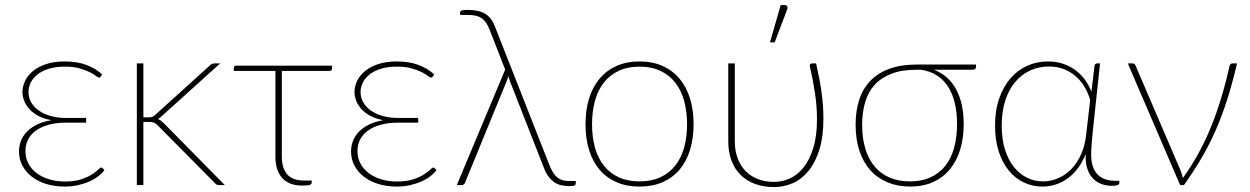

<svg xmlns="http://www.w3.org/2000/svg" viewBox="-20 -750 5064 778"><path d="M403 -60.5Q394 -48 378.5 -36Q363 -24 342.2 -14.8Q321.5 -5.5 296.2 0.2Q271 6 242 6Q201.5 6 167.5 -4.5Q133.5 -15 109 -34Q84.5 -53 70.8 -79Q57 -105 57 -136Q57 -159 65 -179.5Q73 -200 89.5 -216.8Q106 -233.5 130.5 -245.5Q155 -257.5 188 -263Q155.5 -269 133.2 -281.5Q111 -294 97.2 -310Q83.5 -326 77.2 -343.5Q71 -361 71 -377.5Q71 -400 81.5 -422Q92 -444 113.2 -461.8Q134.5 -479.5 166.8 -490.2Q199 -501 242.5 -501Q294 -501 331.2 -486.5Q368.5 -472 394 -448.5L388 -439.5Q385 -435.5 381 -435.5Q377.5 -435.5 368.5 -442.5Q359.5 -449.5 343.2 -457.8Q327 -466 302.2 -473Q277.5 -480 243 -480Q205 -480 177.2 -471.2Q149.5 -462.5 131.2 -447.8Q113 -433 104.2 -414.5Q95.5 -396 95.5 -376.5Q95.5 -354.5 106.2 -335.5Q117 -316.5 137 -302.2Q157 -288 185.2 -280Q213.5 -272 248 -272H329V-253H248Q208 -253 177.2 -244.5Q146.5 -236 125.5 -220.8Q104.5 -205.5 93.8 -184.5Q83 -163.5 83 -138Q83 -111 94.8 -88.2Q106.5 -65.5 127.5 -49.2Q148.5 -33 178 -23.8Q207.5 -14.5 243 -14.5Q282 -14.5 308.5 -23.2Q335 -32 351.8 -42.8Q368.5 -53.5 377.2 -62.2Q386 -71 390 -71Q394 -71 396.5 -68Z M561 -493V-274.5H584Q589.5 -274.5 595.5 -276Q601.5 -277.5 609 -284.5L828.5 -483Q833 -488 837.8 -490.5Q842.5 -493 850 -493H872L635.5 -279.5Q631.5 -275.5 627.8 -272.8Q624 -270 620 -267.5Q627 -265 632.5 -260.8Q638 -256.5 643 -251.5L891 0H868.5Q863.5 0 859.2 -1.5Q855 -3 851 -8L619.5 -241.5Q611 -250 604 -253Q597 -256 582 -256H561V0H534.5V-493Z M1325.5 -473.5Q1325.5 -462.5 1314 -462.5H1122V-116.5Q1122 -68.5 1143.8 -43.5Q1165.5 -18.5 1211.5 -18.5H1243V-9.5Q1243 -4 1235.5 -1Q1228 2 1205 2Q1151.5 2 1123.8 -28.5Q1096 -59 1096 -115.5V-462.5H927.5V-474.5Q927.5 -484 938 -484H1325.5Z M1748.5 -60.5Q1739.5 -48 1724 -36Q1708.5 -24 1687.8 -14.8Q1667 -5.5 1641.8 0.2Q1616.5 6 1587.5 6Q1547 6 1513 -4.5Q1479 -15 1454.5 -34Q1430 -53 1416.2 -79Q1402.5 -105 1402.5 -136Q1402.5 -159 1410.5 -179.5Q1418.5 -200 1435 -216.8Q1451.5 -233.5 1476 -245.5Q1500.5 -257.5 1533.5 -263Q1501 -269 1478.8 -281.5Q1456.5 -294 1442.8 -310Q1429 -326 1422.8 -343.5Q1416.5 -361 1416.5 -377.5Q1416.5 -400 1427 -422Q1437.5 -444 1458.8 -461.8Q1480 -479.5 1512.2 -490.2Q1544.5 -501 1588 -501Q1639.5 -501 1676.8 -486.5Q1714 -472 1739.5 -448.5L1733.5 -439.5Q1730.5 -435.5 1726.5 -435.5Q1723 -435.5 1714 -442.5Q1705 -449.5 1688.8 -457.8Q1672.5 -466 1647.8 -473Q1623 -480 1588.5 -480Q1550.5 -480 1522.8 -471.2Q1495 -462.5 1476.8 -447.8Q1458.5 -433 1449.8 -414.5Q1441 -396 1441 -376.5Q1441 -354.5 1451.8 -335.5Q1462.5 -316.5 1482.5 -302.2Q1502.5 -288 1530.8 -280Q1559 -272 1593.5 -272H1674.5V-253H1593.5Q1553.5 -253 1522.8 -244.5Q1492 -236 1471 -220.8Q1450 -205.5 1439.2 -184.5Q1428.5 -163.5 1428.5 -138Q1428.5 -111 1440.2 -88.2Q1452 -65.5 1473 -49.2Q1494 -33 1523.5 -23.8Q1553 -14.5 1588.5 -14.5Q1627.5 -14.5 1654 -23.2Q1680.5 -32 1697.2 -42.8Q1714 -53.5 1722.8 -62.2Q1731.5 -71 1735.5 -71Q1739.5 -71 1742 -68Z M2313 -16.5V-6Q2313 -1 2308 1.5Q2303 4 2287 4Q2270.5 4 2255.8 1Q2241 -2 2227.8 -10.5Q2214.5 -19 2203 -34Q2191.5 -49 2182.5 -73.5L2047.5 -418Q2042 -432 2040 -443Q2038 -432 2032.5 -420L1864 -9Q1863 -6 1859.5 -3Q1856 0 1850.5 0H1831L2027 -468L1963 -632Q1957 -646.5 1950 -657.2Q1943 -668 1933 -675.2Q1923 -682.5 1909 -686Q1895 -689.5 1875 -689.5H1844.5V-699.5Q1844.5 -701.5 1845.5 -703.5Q1846.5 -705.5 1849.5 -707Q1852.5 -708.5 1858.5 -709.2Q1864.5 -710 1874.5 -710Q1919.5 -710 1945.5 -694.5Q1971.5 -679 1985 -644L2205.5 -83Q2220 -46 2238 -31.2Q2256 -16.5 2283.5 -16.5Z M2571.5 -501Q2624 -501 2664.8 -482.8Q2705.5 -464.5 2733.5 -431.2Q2761.5 -398 2776 -351Q2790.5 -304 2790.5 -246.5Q2790.5 -189 2776 -142.2Q2761.5 -95.5 2733.5 -62.5Q2705.5 -29.5 2664.8 -11.8Q2624 6 2571.5 6Q2519 6 2478.2 -11.8Q2437.5 -29.5 2409.5 -62.5Q2381.5 -95.5 2367 -142.2Q2352.5 -189 2352.5 -246.5Q2352.5 -304 2367 -351Q2381.5 -398 2409.5 -431.2Q2437.5 -464.5 2478.2 -482.8Q2519 -501 2571.5 -501ZM2571.5 -15Q2619.5 -15 2655.5 -31.5Q2691.5 -48 2715.8 -78.5Q2740 -109 2752 -151.5Q2764 -194 2764 -246.5Q2764 -299 2752 -342Q2740 -385 2715.8 -415.8Q2691.5 -446.5 2655.5 -463.2Q2619.5 -480 2571.5 -480Q2523.5 -480 2487.5 -463.2Q2451.5 -446.5 2427.2 -415.8Q2403 -385 2391 -342Q2379 -299 2379 -246.5Q2379 -194 2391 -151.5Q2403 -109 2427.2 -78.5Q2451.5 -48 2487.5 -31.5Q2523.5 -15 2571.5 -15Z M3287 -493Q3293.5 -462 3299 -435.2Q3304.5 -408.5 3308.2 -382Q3312 -355.5 3314.2 -327.8Q3316.5 -300 3316.5 -268Q3316.5 -196 3300.2 -143.8Q3284 -91.5 3256.5 -57.8Q3229 -24 3192.8 -8Q3156.5 8 3116 8Q3074 8 3039.8 -4.5Q3005.5 -17 2981.2 -41Q2957 -65 2944 -99.5Q2931 -134 2931 -177.5V-493H2957.5V-177.5Q2957.5 -139 2969 -108.5Q2980.5 -78 3001.2 -56.8Q3022 -35.5 3051.5 -24.2Q3081 -13 3117 -13Q3149 -13 3180 -26.8Q3211 -40.5 3235.5 -70.8Q3260 -101 3275.2 -149.5Q3290.5 -198 3290.5 -268Q3290.5 -320 3282 -375Q3273.5 -430 3261.5 -481.5Q3260.5 -487.5 3263.5 -490.2Q3266.5 -493 3270 -493ZM3100 -578.5 3143.5 -729.5H3161Q3167 -729.5 3169.8 -724.5Q3172.5 -719.5 3170 -712.5L3119 -578.5Z M3695.5 -467.5Q3634.5 -467.5 3592.2 -451.2Q3550 -435 3523.8 -405.8Q3497.5 -376.5 3485.5 -335.2Q3473.5 -294 3473.5 -244Q3473.5 -189 3486.8 -146.2Q3500 -103.5 3525 -74.2Q3550 -45 3586 -30Q3622 -15 3667.5 -15Q3714.5 -15 3750.2 -31.2Q3786 -47.5 3810 -77.5Q3834 -107.5 3846 -150.8Q3858 -194 3858 -248Q3858 -295.5 3848.5 -334Q3839 -372.5 3820.5 -400.5Q3802 -428.5 3774.5 -445.5Q3747 -462.5 3711 -467.5ZM3935 -488.5V-479Q3935 -475 3932 -471.2Q3929 -467.5 3922 -467.5H3764Q3824 -444.5 3854.5 -387.8Q3885 -331 3885 -247Q3885 -190.5 3870.8 -144Q3856.5 -97.5 3829 -64Q3801.5 -30.5 3761 -12.2Q3720.5 6 3668 6Q3618 6 3577.2 -10.8Q3536.5 -27.5 3507.5 -59.5Q3478.5 -91.5 3462.8 -138Q3447 -184.5 3447 -244.5Q3447 -299.5 3461.2 -344.5Q3475.5 -389.5 3505.8 -421.5Q3536 -453.5 3583 -471Q3630 -488.5 3695 -488.5Z M4397.5 -345Q4390 -371 4376.2 -395.2Q4362.5 -419.5 4341.8 -438.5Q4321 -457.5 4293.2 -469Q4265.5 -480.5 4230 -480.5Q4190 -480.5 4155.2 -464.8Q4120.5 -449 4094.5 -418.8Q4068.5 -388.5 4053.8 -343.8Q4039 -299 4039 -241Q4039 -185.5 4052.5 -143.2Q4066 -101 4089 -72.5Q4112 -44 4142.2 -29.5Q4172.5 -15 4206.5 -15Q4238 -15 4267.8 -27.8Q4297.5 -40.5 4321.5 -65.2Q4345.5 -90 4361.5 -126.5Q4377.5 -163 4382 -211ZM4515.5 -17.5V-7Q4515.5 -3 4508.5 0Q4501.5 3 4486.5 3Q4465 3 4445.5 -3.5Q4426 -10 4411.2 -24.2Q4396.5 -38.5 4387.8 -61.2Q4379 -84 4379 -116Q4379 -118.5 4379 -121.2Q4379 -124 4379.5 -126.5Q4354 -62 4307.5 -28Q4261 6 4203.5 6Q4164 6 4129 -10.5Q4094 -27 4068 -58.5Q4042 -90 4027 -136Q4012 -182 4012 -241Q4012 -303 4029 -351.5Q4046 -400 4075 -433.2Q4104 -466.5 4143 -483.8Q4182 -501 4226.5 -501Q4261.5 -501 4290.2 -490.8Q4319 -480.5 4341 -463.2Q4363 -446 4378.5 -423.8Q4394 -401.5 4402.5 -378L4415 -483Q4417 -493 4425 -493H4437.5L4407.5 -212.5Q4405 -187 4403.2 -163.2Q4401.5 -139.5 4401.5 -123.5Q4401.5 -94.5 4408.8 -74.2Q4416 -54 4429 -41.5Q4442 -29 4459.8 -23.2Q4477.5 -17.5 4499 -17.5Z M4992.5 -493Q4973.5 -411.5 4952.2 -345Q4931 -278.5 4905.2 -220.2Q4879.5 -162 4848 -108.5Q4816.5 -55 4777.5 0H4762L4550 -493H4569Q4574.5 -493 4577.5 -490Q4580.5 -487 4581.5 -484L4764.5 -57.5Q4767.5 -50 4769.5 -42.8Q4771.5 -35.5 4773 -28.5Q4839.5 -120 4885.5 -232Q4931.5 -344 4961.5 -480Q4963 -487.5 4966.5 -490.2Q4970 -493 4974 -493Z"/></svg>

Font: Lato ExtraLight
Style: Regular
Weight: 275
Designer: Lukasz Dziedzic with Adam Twardoch and Botio Nikoltchev
Foundry: tyPoland Lukasz Dziedzic
Version: Version 2.015; 2015-08-06; http://www.latofonts.com/